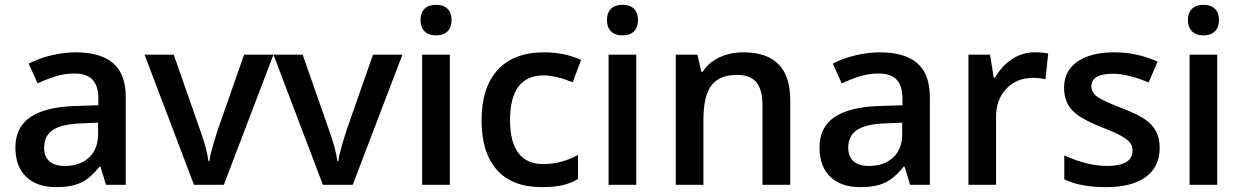

<svg xmlns="http://www.w3.org/2000/svg" viewBox="-20 -767 5155 797"><path d="M419.9 0 397 -75.2H393.1Q354 -25.9 314.5 -8.1Q274.9 9.8 212.9 9.8Q133.3 9.8 88.6 -33.2Q43.9 -76.2 43.9 -154.8Q43.9 -238.3 106 -280.8Q168 -323.2 294.9 -327.1L388.2 -330.1V-358.9Q388.2 -410.6 364 -436.3Q339.8 -461.9 289.1 -461.9Q247.6 -461.9 209.5 -449.7Q171.4 -437.5 136.2 -420.9L99.1 -502.9Q143.1 -525.9 195.3 -537.8Q247.6 -549.8 293.9 -549.8Q397 -549.8 449.5 -504.9Q502 -460 502 -363.8V0ZM249 -78.1Q311.5 -78.1 349.4 -113Q387.2 -147.9 387.2 -210.9V-257.8L317.9 -254.9Q236.8 -252 200 -227.8Q163.1 -203.6 163.1 -153.8Q163.1 -117.7 184.6 -97.9Q206.1 -78.1 249 -78.1Z M785.2 0 580.1 -540H701.2L811 -226.1Q839.4 -147 845.2 -98.1H849.1Q853.5 -133.3 883.3 -226.1L993.2 -540H1115.2L909.2 0Z M1320.3 0 1115.2 -540H1236.3L1346.2 -226.1Q1374.5 -147 1380.4 -98.1H1384.3Q1388.7 -133.3 1418.5 -226.1L1528.3 -540H1650.4L1444.3 0Z M1847.2 0H1732.4V-540H1847.2ZM1725.6 -683.1Q1725.6 -713.9 1742.4 -730.5Q1759.3 -747.1 1790.5 -747.1Q1820.8 -747.1 1837.6 -730.5Q1854.5 -713.9 1854.5 -683.1Q1854.5 -653.8 1837.6 -637Q1820.8 -620.1 1790.5 -620.1Q1759.3 -620.1 1742.4 -637Q1725.6 -653.8 1725.6 -683.1Z M2229 9.8Q2106.4 9.8 2042.7 -61.8Q1979 -133.3 1979 -267.1Q1979 -403.3 2045.7 -476.6Q2112.3 -549.8 2238.3 -549.8Q2323.7 -549.8 2392.1 -518.1L2357.4 -425.8Q2284.7 -454.1 2237.3 -454.1Q2097.2 -454.1 2097.2 -268.1Q2097.2 -177.2 2132.1 -131.6Q2167 -85.9 2234.4 -85.9Q2311 -85.9 2379.4 -124V-23.9Q2348.6 -5.9 2313.7 2Q2278.8 9.8 2229 9.8Z M2621.1 0H2506.3V-540H2621.1ZM2499.5 -683.1Q2499.5 -713.9 2516.4 -730.5Q2533.2 -747.1 2564.5 -747.1Q2594.7 -747.1 2611.6 -730.5Q2628.4 -713.9 2628.4 -683.1Q2628.4 -653.8 2611.6 -637Q2594.7 -620.1 2564.5 -620.1Q2533.2 -620.1 2516.4 -637Q2499.5 -653.8 2499.5 -683.1Z M3260.3 0H3145V-332Q3145 -394.5 3119.9 -425.3Q3094.7 -456.1 3040 -456.1Q2967.3 -456.1 2933.6 -413.1Q2899.9 -370.1 2899.9 -269V0H2785.2V-540H2875L2891.1 -469.2H2897Q2921.4 -507.8 2966.3 -528.8Q3011.2 -549.8 3065.9 -549.8Q3260.3 -549.8 3260.3 -352.1Z M3757.8 0 3734.9 -75.2H3731Q3691.9 -25.9 3652.3 -8.1Q3612.8 9.8 3550.8 9.8Q3471.2 9.8 3426.5 -33.2Q3381.8 -76.2 3381.8 -154.8Q3381.8 -238.3 3443.8 -280.8Q3505.9 -323.2 3632.8 -327.1L3726.1 -330.1V-358.9Q3726.1 -410.6 3701.9 -436.3Q3677.7 -461.9 3627 -461.9Q3585.4 -461.9 3547.4 -449.7Q3509.3 -437.5 3474.1 -420.9L3437 -502.9Q3481 -525.9 3533.2 -537.8Q3585.4 -549.8 3631.8 -549.8Q3734.9 -549.8 3787.4 -504.9Q3839.8 -460 3839.8 -363.8V0ZM3586.9 -78.1Q3649.4 -78.1 3687.3 -113Q3725.1 -147.9 3725.1 -210.9V-257.8L3655.8 -254.9Q3574.7 -252 3537.8 -227.8Q3501 -203.6 3501 -153.8Q3501 -117.7 3522.5 -97.9Q3543.9 -78.1 3586.9 -78.1Z M4273.9 -549.8Q4308.6 -549.8 4331.1 -544.9L4319.8 -438Q4295.4 -443.8 4269 -443.8Q4200.2 -443.8 4157.5 -398.9Q4114.7 -354 4114.7 -282.2V0H4000V-540H4089.8L4105 -444.8H4110.8Q4137.7 -493.2 4180.9 -521.5Q4224.1 -549.8 4273.9 -549.8Z M4793.9 -153.8Q4793.9 -74.7 4736.3 -32.5Q4678.7 9.8 4571.3 9.8Q4463.4 9.8 4397.9 -22.9V-122.1Q4493.2 -78.1 4575.2 -78.1Q4681.2 -78.1 4681.2 -142.1Q4681.2 -162.6 4669.4 -176.3Q4657.7 -189.9 4630.9 -204.6Q4604 -219.2 4556.2 -237.8Q4462.9 -273.9 4429.9 -310.1Q4397 -346.2 4397 -403.8Q4397 -473.1 4452.9 -511.5Q4508.8 -549.8 4605 -549.8Q4700.2 -549.8 4785.2 -511.2L4748 -424.8Q4660.6 -460.9 4601.1 -460.9Q4510.3 -460.9 4510.3 -409.2Q4510.3 -383.8 4533.9 -366.2Q4557.6 -348.6 4637.2 -317.9Q4704.1 -292 4734.4 -270.5Q4764.6 -249 4779.3 -220.9Q4793.9 -192.9 4793.9 -153.8Z M5032.7 0H4918V-540H5032.7ZM4911.1 -683.1Q4911.1 -713.9 4928 -730.5Q4944.8 -747.1 4976.1 -747.1Q5006.3 -747.1 5023.2 -730.5Q5040 -713.9 5040 -683.1Q5040 -653.8 5023.2 -637Q5006.3 -620.1 4976.1 -620.1Q4944.8 -620.1 4928 -637Q4911.1 -653.8 4911.1 -683.1Z"/></svg>

Font: f0_32663          
Style: Regular
Weight: 600
Foundry: Ascender Corporation
Version: Version 1.10